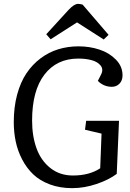

<svg xmlns="http://www.w3.org/2000/svg" viewBox="-20 -953 669 987"><path d="M538.1 -773.9 513.2 -750 376 -837.9 240.2 -751 217.8 -776.9 333 -902.8Q361.8 -933.1 380.9 -933.1Q391.1 -933.1 404.8 -929.2ZM591.8 -332 580.1 -59.1Q539.1 -28.3 476.1 -7.1Q413.1 14.2 351.1 14.2Q287.6 14.2 236.1 -5.1Q184.6 -24.4 150.6 -56.9Q116.7 -89.4 93.8 -133.5Q70.8 -177.7 60.8 -225.6Q50.8 -273.4 50.8 -325.2Q50.8 -402.3 68.1 -466.6Q85.4 -530.8 116 -576.2Q146.5 -621.6 188.5 -653.1Q230.5 -684.6 279.5 -699.7Q328.6 -714.8 383.8 -714.8Q440.4 -714.8 491 -698.2Q541.5 -681.6 575.7 -646.7Q609.9 -611.8 609.9 -565.9Q609.9 -538.6 594 -522.7Q578.1 -506.8 555.2 -506.8Q513.2 -506.8 482.9 -537.1L500 -570.8Q512.7 -596.7 497.3 -616Q481.9 -635.3 451.4 -643.6Q420.9 -651.9 382.8 -651.9Q271.5 -651.9 208.3 -569.3Q145 -486.8 145 -333Q145 -252.9 168 -189.9Q190.9 -127 239.3 -88.9Q287.6 -50.8 355 -50.8Q439 -50.8 495.1 -87.9L502 -266.1L417 -286.1L422.9 -332Z"/></svg>

Font: Literata Book
Style: Italic
Weight: 400
Italic angle: -3°
Designer: Latin by Veronika Burian and Jose Scaglione. Greek by Irene Vlachou. Cyrillic by Vera Evstafieva
Foundry: TypeTogether
Version: Version 1.003;PS 001.003;hotconv 1.0.88;makeotf.lib2.5.64775